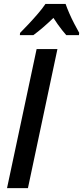

<svg xmlns="http://www.w3.org/2000/svg" viewBox="-20 -966 427 986"><path d="M16.1 0 168 -713.9H274.9L123.5 0ZM82 -785.6 83 -796.9Q103.5 -817.4 127.7 -843.3Q151.9 -869.1 174.8 -895.8Q197.8 -922.4 213.4 -945.8H316.9Q324.2 -924.3 336.2 -897Q348.1 -869.6 362.1 -843Q376 -816.4 386.7 -797.4L385.3 -785.6H320.3Q310.5 -796.9 299.1 -811Q287.6 -825.2 276.4 -841.3Q265.1 -857.4 254.4 -874Q227.1 -847.7 201.2 -825.4Q175.3 -803.2 151.4 -785.6Z"/></svg>

Font: Open Sans SemiCondensed SemiBold
Style: Italic
Weight: 600
Width: 4
Italic angle: -12°
Designer: Monotype Design Team
Foundry: Monotype Imaging Inc.
Version: Version 3.000